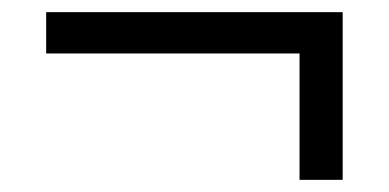

<svg xmlns="http://www.w3.org/2000/svg" viewBox="-20 -443 640 316"><path d="M473 -147V-355H56V-423H544V-147Z"/></svg>

Font: Nunito Sans 12pt ExtraLight Medium
Style: Regular
Weight: 500
Version: Version 3.101;gftools[0.9.27]